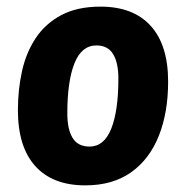

<svg xmlns="http://www.w3.org/2000/svg" viewBox="-20 -551 560 579"><path d="M237 8Q139 8 86.5 -50Q34 -108 34 -219Q34 -281 46.5 -337Q59 -393 88 -436.5Q117 -480 165 -505.5Q213 -531 283 -531Q382 -531 434.5 -473Q487 -415 487 -305Q487 -212 459 -141.5Q431 -71 375.5 -31.5Q320 8 237 8ZM250 -109Q294 -109 315.5 -163Q337 -217 337 -314Q337 -362 321 -388Q305 -414 271 -414Q226 -414 204.5 -360Q183 -306 183 -209Q183 -161 199 -135Q215 -109 250 -109Z"/></svg>

Font: Asap Semi Condensed Semi Condensed Regular
Style: Bold Italic
Weight: 700
Width: 4
Italic angle: -6°
Designer: Pablo Cosgaya
Foundry: Omnibus-Type
Version: Version 3.001; ttfautohint (v1.8.4.7-5d5b)